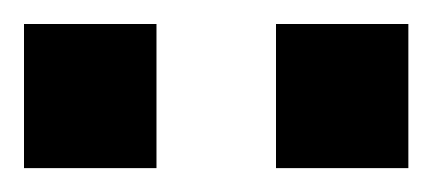

<svg xmlns="http://www.w3.org/2000/svg" viewBox="-20 -770 360 160"><path d="M320.3 -629.9H210V-750H320.3ZM110.4 -629.9H0V-750H110.4Z"/></svg>

Font: FreeUniversal
Style: Bold
Weight: 700
Version: Version 1.001